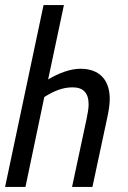

<svg xmlns="http://www.w3.org/2000/svg" viewBox="-20 -734 503 754"><path d="M0 0H80L154 -353C189 -375 224 -391 265 -391C307 -391 328 -369 328 -324C328 -307 324 -287 320 -267L263 0H343L401 -271C407 -298 411 -325 411 -345C411 -421 370 -464 296 -464C256 -464 211 -447 169 -422L231 -714H151Z"/></svg>

Font: Noto Sans ExtraCondensed
Style: Italic
Weight: 400
Width: 2
Italic angle: -12°
Designer: Monotype Design Team
Foundry: Monotype Imaging Inc.
Version: Version 2.013